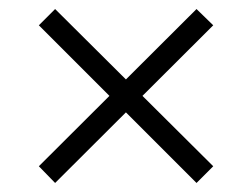

<svg xmlns="http://www.w3.org/2000/svg" viewBox="-20 -515 528 425"><path d="M415 -110 66 -459 102 -495 452 -147ZM452 -459 102 -110 66 -147 415 -495Z"/></svg>

Font: Lisu Bosa Light
Style: Italic
Weight: 300
Italic angle: -19°
Designer: David Morse, Annie Olsen, Victor Gaultney, Frank Grießhammer (Latin)
Foundry: SIL International
Version: Version 2.000